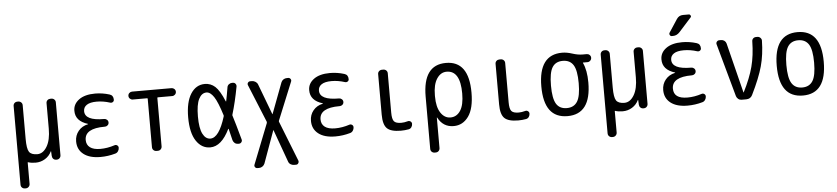

<svg xmlns="http://www.w3.org/2000/svg" viewBox="-51 -1085 7102 1629"><g transform="rotate(-5 3500.0 -270.5)"><path d="M105.5 219.7Q90.8 219.7 80.6 210Q70.3 200.2 70.3 184.6V-485.4Q70.3 -500 80.1 -509.8Q89.8 -519.5 105.5 -519.5H112.3Q127 -519.5 137.2 -509.8Q147.5 -500 147.5 -485.4V-198.2Q147.5 -115.2 165.5 -87.9Q183.6 -60.5 235.4 -60.5Q284.2 -60.5 317.4 -115.7Q350.6 -170.9 350.6 -267.6V-485.4Q350.6 -500 360.8 -509.8Q371.1 -519.5 385.7 -519.5H394.5Q409.2 -519.5 419.4 -509.8Q429.7 -500 429.7 -485.4V-35.2Q429.7 -20.5 419.9 -10.3Q410.2 0 394.5 0H390.6Q376 0 366.2 -9.8Q356.4 -19.5 355.5 -35.2L353.5 -74.2Q353.5 -75.2 352.5 -75.2Q350.6 -75.2 350.6 -74.2Q332 -35.2 295.4 -12.7Q258.8 9.8 214.8 9.8Q178.7 9.8 152.3 1Q147.5 -2 147.5 3.9V184.6Q147.5 199.2 137.2 209.5Q127 219.7 112.3 219.7Z M685.5 -276.4Q686.5 -276.4 686.5 -278.3Q686.5 -279.3 685.5 -279.3Q579.1 -311.5 580.1 -400.4Q580.1 -457 629.9 -493.7Q679.7 -530.3 767.6 -530.3Q829.1 -530.3 889.6 -511.7Q921.9 -502 921.9 -464.8Q921.9 -452.1 911.6 -445.3Q901.4 -438.5 888.7 -442.4Q831.1 -460.9 775.4 -460.9Q718.8 -460.9 690.4 -441.9Q662.1 -422.9 662.1 -389.6Q662.1 -308.6 824.2 -308.6H827.1Q839.8 -308.6 850.1 -299.3Q860.4 -290 860.4 -275.9Q860.4 -261.7 850.1 -252.4Q839.8 -243.2 827.1 -243.2H824.2Q654.3 -243.2 654.3 -144.5Q654.3 -103.5 684.1 -81.1Q713.9 -58.6 772.5 -58.6Q832 -58.6 894.5 -79.1Q906.2 -83 917 -75.7Q927.7 -68.4 927.7 -54.7Q927.7 -39.1 918.5 -25.4Q909.2 -11.7 893.6 -7.8Q832 9.8 767.6 9.8Q674.8 9.8 623.5 -30.3Q572.3 -70.3 572.3 -139.6Q572.3 -190.4 603 -228Q633.8 -265.6 685.5 -276.4Z M1082 -452.1Q1068.4 -452.1 1058.1 -461.9Q1047.9 -471.7 1047.9 -485.8Q1047.9 -500 1058.1 -509.8Q1068.4 -519.5 1082 -519.5H1418Q1431.6 -519.5 1441.9 -509.8Q1452.1 -500 1452.1 -485.8Q1452.1 -471.7 1441.9 -461.9Q1431.6 -452.1 1418 -452.1H1295.9Q1291 -452.1 1291 -447.3V-35.2Q1291 -20.5 1281.2 -10.3Q1271.5 0 1255.9 0H1244.1Q1229.5 0 1219.2 -9.8Q1209 -19.5 1209 -35.2V-447.3Q1209 -452.1 1204.1 -452.1Z M1710 -457Q1668.9 -457 1644.5 -409.2Q1620.1 -361.3 1620.1 -259.8Q1620.1 -160.2 1644.5 -112.3Q1668.9 -64.5 1710 -64.5Q1783.2 -64.5 1837.9 -241.2Q1839.8 -247.1 1838.9 -250Q1802.7 -367.2 1772.5 -412.1Q1742.2 -457 1710 -457ZM1702.1 9.8Q1628.9 9.8 1583 -59.1Q1537.1 -127.9 1537.1 -259.8Q1537.1 -389.6 1582 -460Q1627 -530.3 1702.1 -530.3Q1752 -530.3 1789.6 -496.6Q1827.1 -462.9 1867.2 -367.2Q1869.1 -366.2 1870.1 -367.2Q1879.9 -414.1 1891.6 -485.4Q1893.6 -500 1905.8 -509.8Q1918 -519.5 1932.6 -519.5H1940.4Q1954.1 -519.5 1962.4 -509.3Q1970.7 -499 1968.8 -485.4Q1944.3 -353.5 1913.1 -251Q1911.1 -246.1 1913.1 -241.2Q1932.6 -180.7 1972.7 -34.2Q1976.6 -21.5 1968.3 -10.7Q1960 0 1947.3 0H1938.5Q1922.9 0 1911.1 -9.8Q1899.4 -19.5 1894.5 -35.2Q1883.8 -84 1871.1 -131.8Q1871.1 -133.8 1869.6 -133.8Q1868.2 -133.8 1867.2 -132.8Q1797.9 9.8 1702.1 9.8Z M2085 219.7Q2072.3 219.7 2064.9 209.5Q2057.6 199.2 2063.5 186.5L2198.2 -155.3Q2199.2 -160.2 2198.2 -165L2066.4 -487.3Q2061.5 -499 2068.4 -509.3Q2075.2 -519.5 2087.9 -519.5H2103.5Q2118.2 -519.5 2132.3 -510.7Q2146.5 -502 2152.3 -487.3L2251 -225.6Q2251 -224.6 2252 -224.6Q2252.9 -224.6 2252.9 -225.6L2351.6 -487.3Q2357.4 -502 2370.6 -510.7Q2383.8 -519.5 2400.4 -519.5H2412.1Q2423.8 -519.5 2431.2 -509.3Q2438.5 -499 2433.6 -487.3L2301.8 -165Q2299.8 -160.2 2301.8 -155.3L2436.5 186.5Q2440.4 198.2 2433.6 209Q2426.8 219.7 2415 219.7H2396.5Q2380.9 219.7 2367.2 210.9Q2353.5 202.1 2348.6 186.5L2249 -88.9Q2249 -89.8 2248 -89.8Q2247.1 -89.8 2247.1 -88.9L2147.5 186.5Q2141.6 201.2 2128.4 210.4Q2115.2 219.7 2099.6 219.7Z M2685.5 -276.4Q2686.5 -276.4 2686.5 -278.3Q2686.5 -279.3 2685.5 -279.3Q2579.1 -311.5 2580.1 -400.4Q2580.1 -457 2629.9 -493.7Q2679.7 -530.3 2767.6 -530.3Q2829.1 -530.3 2889.6 -511.7Q2921.9 -502 2921.9 -464.8Q2921.9 -452.1 2911.6 -445.3Q2901.4 -438.5 2888.7 -442.4Q2831.1 -460.9 2775.4 -460.9Q2718.8 -460.9 2690.4 -441.9Q2662.1 -422.9 2662.1 -389.6Q2662.1 -308.6 2824.2 -308.6H2827.1Q2839.8 -308.6 2850.1 -299.3Q2860.4 -290 2860.4 -275.9Q2860.4 -261.7 2850.1 -252.4Q2839.8 -243.2 2827.1 -243.2H2824.2Q2654.3 -243.2 2654.3 -144.5Q2654.3 -103.5 2684.1 -81.1Q2713.9 -58.6 2772.5 -58.6Q2832 -58.6 2894.5 -79.1Q2906.2 -83 2917 -75.7Q2927.7 -68.4 2927.7 -54.7Q2927.7 -39.1 2918.5 -25.4Q2909.2 -11.7 2893.6 -7.8Q2832 9.8 2767.6 9.8Q2674.8 9.8 2623.5 -30.3Q2572.3 -70.3 2572.3 -139.6Q2572.3 -190.4 2603 -228Q2633.8 -265.6 2685.5 -276.4Z M3325.2 9.8Q3241.2 9.8 3208 -22.5Q3174.8 -54.7 3174.8 -139.6V-485.4Q3174.8 -500 3185.1 -509.8Q3195.3 -519.5 3210 -519.5H3221.7Q3236.3 -519.5 3246.6 -509.8Q3256.8 -500 3256.8 -485.4V-150.4Q3256.8 -94.7 3272.9 -75.7Q3289.1 -56.6 3335 -56.6Q3360.4 -56.6 3391.6 -65.4Q3404.3 -68.4 3414.6 -60.5Q3424.8 -52.7 3424.8 -40Q3424.8 -24.4 3416 -11.7Q3407.2 1 3391.6 3.9Q3359.4 9.8 3325.2 9.8Z M3638.7 -264.6V-254.9Q3638.7 -164.1 3671.4 -114.7Q3704.1 -65.4 3754.9 -65.4Q3807.6 -65.4 3839.4 -113.8Q3871.1 -162.1 3871.1 -259.8Q3871.1 -455.1 3754.9 -455.1Q3704.1 -455.1 3671.4 -405.3Q3638.7 -355.5 3638.7 -264.6ZM3594.7 219.7Q3580.1 219.7 3569.8 210Q3559.6 200.2 3559.6 184.6V-259.8Q3559.6 -529.3 3754.9 -529.8Q3950.2 -530.3 3950.2 -259.8Q3950.2 -125 3901.9 -57.6Q3853.5 9.8 3775.4 9.8Q3685.5 9.8 3641.6 -74.2Q3641.6 -75.2 3639.6 -75.2Q3638.7 -75.2 3638.7 -74.2V184.6Q3638.7 199.2 3628.9 209.5Q3619.1 219.7 3603.5 219.7Z M4325.2 9.8Q4241.2 9.8 4208 -22.5Q4174.8 -54.7 4174.8 -139.6V-485.4Q4174.8 -500 4185.1 -509.8Q4195.3 -519.5 4210 -519.5H4221.7Q4236.3 -519.5 4246.6 -509.8Q4256.8 -500 4256.8 -485.4V-150.4Q4256.8 -94.7 4272.9 -75.7Q4289.1 -56.6 4335 -56.6Q4360.4 -56.6 4391.6 -65.4Q4404.3 -68.4 4414.6 -60.5Q4424.8 -52.7 4424.8 -40Q4424.8 -24.4 4416 -11.7Q4407.2 1 4391.6 3.9Q4359.4 9.8 4325.2 9.8Z M4834.5 -415.5Q4805.7 -460.9 4744.6 -460.9Q4683.6 -460.9 4655.3 -415.5Q4627 -370.1 4627 -260.3Q4627 -150.4 4655.3 -104.5Q4683.6 -58.6 4744.6 -58.6Q4805.7 -58.6 4834.5 -104.5Q4863.3 -150.4 4863.3 -260.3Q4863.3 -370.1 4834.5 -415.5ZM4745.1 -530.3Q4785.2 -530.3 4831.5 -515.1Q4877.9 -500 4917 -500H4953.1Q4966.8 -500 4977.1 -490.2Q4987.3 -480.5 4987.3 -466.3Q4987.3 -452.1 4977.1 -441.9Q4966.8 -431.6 4953.1 -431.6H4915Q4914.1 -431.6 4914.1 -430.7V-428.7Q4945.3 -363.3 4945.3 -259.8Q4945.3 9.8 4745.1 9.8Q4544.9 9.8 4544.9 -260.3Q4544.9 -530.3 4745.1 -530.3Z M5105.5 219.7Q5090.8 219.7 5080.6 210Q5070.3 200.2 5070.3 184.6V-485.4Q5070.3 -500 5080.1 -509.8Q5089.8 -519.5 5105.5 -519.5H5112.3Q5127 -519.5 5137.2 -509.8Q5147.5 -500 5147.5 -485.4V-198.2Q5147.5 -115.2 5165.5 -87.9Q5183.6 -60.5 5235.4 -60.5Q5284.2 -60.5 5317.4 -115.7Q5350.6 -170.9 5350.6 -267.6V-485.4Q5350.6 -500 5360.8 -509.8Q5371.1 -519.5 5385.7 -519.5H5394.5Q5409.2 -519.5 5419.4 -509.8Q5429.7 -500 5429.7 -485.4V-35.2Q5429.7 -20.5 5419.9 -10.3Q5410.2 0 5394.5 0H5390.6Q5376 0 5366.2 -9.8Q5356.4 -19.5 5355.5 -35.2L5353.5 -74.2Q5353.5 -75.2 5352.5 -75.2Q5350.6 -75.2 5350.6 -74.2Q5332 -35.2 5295.4 -12.7Q5258.8 9.8 5214.8 9.8Q5178.7 9.8 5152.3 1Q5147.5 -2 5147.5 3.9V184.6Q5147.5 199.2 5137.2 209.5Q5127 219.7 5112.3 219.7Z M5685.5 -276.4Q5686.5 -276.4 5686.5 -278.3Q5686.5 -279.3 5685.5 -279.3Q5579.1 -311.5 5580.1 -400.4Q5580.1 -457 5629.9 -493.7Q5679.7 -530.3 5767.6 -530.3Q5829.1 -530.3 5889.6 -511.7Q5921.9 -502 5921.9 -464.8Q5921.9 -452.1 5911.6 -445.3Q5901.4 -438.5 5888.7 -442.4Q5831.1 -460.9 5775.4 -460.9Q5718.8 -460.9 5690.4 -441.9Q5662.1 -422.9 5662.1 -389.6Q5662.1 -308.6 5825.2 -308.6H5827.1Q5839.8 -308.6 5850.1 -299.3Q5860.4 -290 5860.4 -275.9Q5860.4 -261.7 5850.1 -252.4Q5839.8 -243.2 5827.1 -243.2H5825.2Q5655.3 -243.2 5655.3 -144.5Q5655.3 -58.6 5772.5 -58.6Q5832 -58.6 5894.5 -79.1Q5906.2 -83 5917 -75.7Q5927.7 -68.4 5927.7 -54.7Q5927.7 -39.1 5918.5 -25.4Q5909.2 -11.7 5893.6 -7.8Q5832 9.8 5767.6 9.8Q5674.8 9.8 5623.5 -30.3Q5572.3 -70.3 5572.3 -139.6Q5572.3 -190.4 5603 -228Q5633.8 -265.6 5685.5 -276.4ZM5794.9 -759.8H5844.7Q5854.5 -759.8 5859.4 -750Q5864.3 -740.2 5857.4 -733.4L5752.9 -617.2Q5728.5 -589.8 5695.3 -589.8H5684.6Q5673.8 -589.8 5668.5 -600.1Q5663.1 -610.4 5668.9 -620.1L5741.2 -730.5Q5760.7 -759.8 5794.9 -759.8Z M6182.6 -34.2 6057.6 -486.3Q6053.7 -499 6062 -509.3Q6070.3 -519.5 6083 -519.5H6098.6Q6114.3 -519.5 6126.5 -510.3Q6138.7 -501 6142.6 -486.3L6249 -60.5Q6249 -59.6 6250 -59.6Q6251 -59.6 6251 -60.5Q6309.6 -175.8 6334.5 -270.5Q6359.4 -365.2 6361.3 -485.4Q6361.3 -500 6371.1 -509.8Q6380.9 -519.5 6396.5 -519.5H6408.2Q6421.9 -519.5 6432.6 -509.3Q6443.4 -499 6443.4 -485.4Q6441.4 -365.2 6414.6 -267.6Q6387.7 -169.9 6319.3 -31.2Q6303.7 0 6267.6 0H6227.5Q6211.9 0 6199.7 -9.8Q6187.5 -19.5 6182.6 -34.2Z M6839.4 -415.5Q6810.5 -460.9 6750 -460.9Q6689.5 -460.9 6660.6 -415.5Q6631.8 -370.1 6631.8 -260.3Q6631.8 -150.4 6660.6 -104.5Q6689.5 -58.6 6750 -58.6Q6810.5 -58.6 6839.4 -104.5Q6868.2 -150.4 6868.2 -260.3Q6868.2 -370.1 6839.4 -415.5ZM6950.2 -260.3Q6950.2 9.8 6750 9.8Q6549.8 9.8 6549.8 -260.3Q6549.8 -530.3 6750 -530.3Q6950.2 -530.3 6950.2 -260.3Z"/></g></svg>

Font: Rounded-L Mgen+ 2m regular
Style: Regular
Weight: 400
Designer: [Source Han Sans]
Ryoko NISHIZUKA  (kana & ideographs); Paul D. Hunt (Latin, Greek & Cyrillic); Wenlong ZHANG  (bopomofo
Version: Version 1.059.20150602